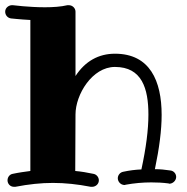

<svg xmlns="http://www.w3.org/2000/svg" viewBox="-20 -716 719 740"><path d="M633 -8C646 -8 659 -20 659 -34C659 -47 649 -58 636 -59C617 -62 597 -64 577 -64C594 -145 603 -215 603 -273C603 -404 558 -509 423 -509C360 -509 308 -480 271 -423V-671C271 -684 260 -696 245 -696C243 -696 241 -696 240 -696C215 -690 184 -688 153 -688C91 -688 30 -696 29 -696C28 -696 27 -696 26 -696C15 -696 0 -687 0 -671C0 -658 9 -647 22 -645C25 -645 56 -641 97 -639V-57C75 -54 52 -51 29 -46C17 -44 9 -33 9 -21C9 -8 19 4 34 4C36 4 37 4 39 4C91 -6 138 -11 184 -11C231 -11 278 -6 330 4C332 4 334 4 335 4C348 4 361 -6 361 -21C361 -33 352 -44 340 -46C316 -51 293 -55 270 -57L271 -275C271 -351 335 -458 423 -458C527 -458 552 -375 552 -274C552 -216 543 -146 525 -63C501 -62 478 -59 455 -54C443 -52 434 -41 434 -29C434 -16 445 -3 460 -3C461 -3 463 -3 464 -4C497 -10 530 -13 563 -13C585 -13 607 -12 630 -9C631 -8 632 -8 633 -8Z"/></svg>

Font: Ribeye
Style: Regular
Weight: 400
Designer: Astigmatic (AOETI)
Foundry: Astigmatic (AOETI)
Version: Version 1.000